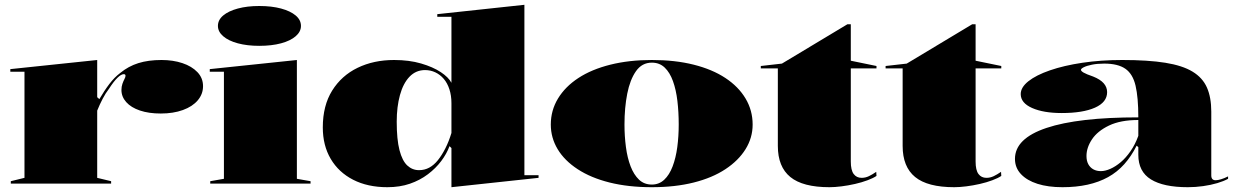

<svg xmlns="http://www.w3.org/2000/svg" viewBox="-20 -765 5148 800"><path d="M25 0V-10L82 -24V-466H23V-477L385 -515V-360L394 -352Q415 -388 436 -415.5Q457 -443 481 -461Q515 -489 556.5 -502Q598 -515 653 -515Q701 -515 740 -502Q779 -489 802.5 -464.5Q826 -440 826 -406Q826 -373 804 -347Q782 -321 742 -306.5Q702 -292 650 -292Q600 -292 563 -304.5Q526 -317 506 -339.5Q486 -362 486 -390Q486 -404 490 -415.5Q494 -427 498.5 -435.5Q503 -444 503 -449Q503 -456 496 -456Q485 -456 469.5 -441Q454 -426 434 -395Q420 -377 407.5 -353Q395 -329 385 -304V-24L443 -10V0Z M1060 -574Q1010 -574 971 -584.5Q932 -595 910 -614Q888 -633 888 -657Q888 -682 910 -700.5Q932 -719 971 -729.5Q1010 -740 1060 -740Q1112 -740 1151 -729.5Q1190 -719 1212 -700.5Q1234 -682 1234 -657Q1234 -633 1212 -614Q1190 -595 1151 -584.5Q1112 -574 1060 -574ZM856 0V-10L913 -20V-466H854V-477L1217 -515V-20L1274 -10V0Z M2165 -745V-35H2224V-24L1861 15V-148L1853 -156Q1841 -124 1818.5 -94Q1796 -64 1763 -39Q1730 -14 1688 0.5Q1646 15 1594 15Q1512 15 1451.5 -16Q1391 -47 1358 -103Q1325 -159 1325 -234Q1325 -325 1364 -387.5Q1403 -450 1470 -482.5Q1537 -515 1622 -515Q1685 -515 1734.5 -500.5Q1784 -486 1816.5 -464.5Q1849 -443 1861 -420V-695H1802V-706ZM1751 -473Q1713 -473 1686.5 -445.5Q1660 -418 1646.5 -369Q1633 -320 1633 -258Q1633 -184 1644.5 -139.5Q1656 -95 1677 -75.5Q1698 -56 1726 -56Q1749 -56 1768.5 -66.5Q1788 -77 1804.5 -97.5Q1821 -118 1835.5 -146.5Q1850 -175 1861 -211V-335Q1861 -367 1852.5 -393Q1844 -419 1829 -436.5Q1814 -454 1794 -463.5Q1774 -473 1751 -473Z M2696 -515Q2793 -515 2870.5 -495.5Q2948 -476 3002.5 -440Q3057 -404 3086.5 -354.5Q3116 -305 3116 -246Q3116 -191 3086.5 -143.5Q3057 -96 3002.5 -60Q2948 -24 2870.5 -4.5Q2793 15 2696 15Q2598 15 2520 -4.5Q2442 -24 2387 -60Q2332 -96 2303.5 -143.5Q2275 -191 2275 -246Q2275 -305 2305 -354.5Q2335 -404 2390 -440Q2445 -476 2523 -495.5Q2601 -515 2696 -515ZM2696 -504Q2655 -504 2630 -468.5Q2605 -433 2593.5 -374.5Q2582 -316 2582 -246Q2582 -198 2588 -152.5Q2594 -107 2607.5 -72Q2621 -37 2642.5 -16.5Q2664 4 2696 4Q2726 4 2747.5 -16Q2769 -36 2782.5 -71.5Q2796 -107 2802 -152Q2808 -197 2808 -246Q2808 -298 2802.5 -344.5Q2797 -391 2784 -427Q2771 -463 2749.5 -483.5Q2728 -504 2696 -504Z M3436 15Q3325 15 3273 -27.5Q3221 -70 3221 -157V-480H3150V-490L3238 -500L3511 -664H3525V-512L3632 -490V-480H3525V-92Q3525 -56 3537 -40Q3549 -24 3570 -24Q3586 -24 3600.5 -31Q3615 -38 3631 -49L3632 -32Q3619 -23 3595 -14Q3571 -5 3542.5 1.5Q3514 8 3486 11.5Q3458 15 3436 15Z M3956 15Q3845 15 3793 -27.5Q3741 -70 3741 -157V-480H3670V-490L3758 -500L4031 -664H4045V-512L4152 -490V-480H4045V-92Q4045 -56 4057 -40Q4069 -24 4090 -24Q4106 -24 4120.5 -31Q4135 -38 4151 -49L4152 -32Q4139 -23 4115 -14Q4091 -5 4062.5 1.5Q4034 8 4006 11.5Q3978 15 3956 15Z M4656 -515Q4764 -515 4835.5 -503.5Q4907 -492 4949 -466.5Q4991 -441 5009 -400Q5027 -359 5027 -300V-34Q5027 -24 5031.5 -19Q5036 -14 5045 -14Q5054 -14 5067.5 -18Q5081 -22 5097 -30V-20Q5079 -10 5052 -2Q5025 6 4993 10.5Q4961 15 4929 15Q4828 15 4775.5 -17.5Q4723 -50 4723 -120Q4723 -129 4723 -133Q4723 -137 4723 -141.5Q4723 -146 4723 -152L4716 -158Q4694 -114 4664.5 -81Q4635 -48 4597 -27Q4559 -6 4511.5 4.5Q4464 15 4407 15Q4347 15 4303 1Q4259 -13 4234 -39.5Q4209 -66 4209 -103Q4209 -188 4340.5 -232Q4472 -276 4723 -276Q4723 -359 4711.5 -408Q4700 -457 4669 -478.5Q4638 -500 4581 -500Q4552 -500 4530 -495.5Q4508 -491 4496 -485Q4484 -479 4484 -474Q4484 -469 4495 -462.5Q4506 -456 4535 -446Q4593 -423 4593 -381Q4593 -339 4542.5 -316.5Q4492 -294 4404 -294Q4328 -294 4280.5 -315Q4233 -336 4233 -373Q4233 -401 4265 -426.5Q4297 -452 4355 -472Q4413 -492 4490 -503.5Q4567 -515 4656 -515ZM4723 -265Q4649 -265 4601 -242Q4553 -219 4530 -184.5Q4507 -150 4507 -115Q4507 -95 4514.5 -81Q4522 -67 4535.5 -59.5Q4549 -52 4567 -52Q4585 -52 4606.5 -61.5Q4628 -71 4649.5 -89Q4671 -107 4690.5 -135Q4710 -163 4723 -199Z"/></svg>

Font: Kalnia SemiExpanded SemiBold
Style: Regular
Weight: 600
Width: 6
Designer: Frida Medrano
Foundry: Frida Medrano
Version: Version 1.105